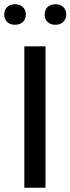

<svg xmlns="http://www.w3.org/2000/svg" viewBox="-36 -887 333 907"><path d="M79 0V-668H179V0ZM226 -770Q202 -770 188.5 -783.5Q175 -797 175 -819Q175 -840 188.5 -853.5Q202 -867 226 -867Q249 -867 263 -853.5Q277 -840 277 -819Q277 -797 263 -783.5Q249 -770 226 -770ZM35 -770Q11 -770 -2.5 -783.5Q-16 -797 -16 -819Q-16 -840 -2.5 -853.5Q11 -867 35 -867Q58 -867 72 -853.5Q86 -840 86 -819Q86 -797 72 -783.5Q58 -770 35 -770Z"/></svg>

Font: Gantari Medium
Style: Regular
Weight: 500
Designer: Anugrah Pasau
Foundry: Lafontype
Version: Version 1.000; ttfautohint (v1.8.4.7-5d5b)